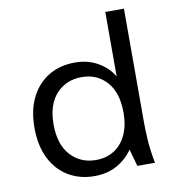

<svg xmlns="http://www.w3.org/2000/svg" viewBox="-81 -781 794 865"><g transform="rotate(-10 316.0 -348.0)"><path d="M283.1 12Q215.3 12 163.5 -19.1Q111.7 -50.1 82.4 -108.7Q53.1 -167.3 53.1 -248.7Q53.1 -330.4 82.5 -388.3Q112 -446.1 163.6 -476.8Q215.3 -507.4 283.1 -507.4Q341.7 -507.4 387.3 -481.4Q433 -455.5 458 -412.8V-708H543.3V-186.4Q543.3 -162.2 545.7 -114.1Q548.1 -65.9 560.3 0H479.8L458 -78.1Q430.4 -37.8 386.1 -12.9Q341.7 12 283.1 12ZM301.9 -58.3Q349.1 -58.3 384.4 -80.5Q419.8 -102.7 440 -145.2Q460.2 -187.8 460.2 -247.8Q460.2 -338.4 416.3 -387.9Q372.4 -437.4 301.9 -437.4Q230.5 -437.4 185.5 -388.5Q140.5 -339.5 140.5 -248.7Q140.5 -157.8 185.5 -108.1Q230.5 -58.3 301.9 -58.3Z"/></g></svg>

Font: Atkinson Hyperlegible Mono ExtraLight
Style: Regular
Weight: 200
Monospace: yes
Designer: Elliott Scott, Megan Eiswerth, Linus Boman, Theodore Petrosky, Letters from Sweden
Foundry: Applied Design Works, Letters from Sweden
Version: Version 2.001